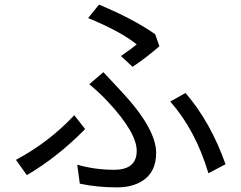

<svg xmlns="http://www.w3.org/2000/svg" viewBox="-20 -788 1040 830"><path d="M503 -546Q551 -579 571 -596Q500 -653 361 -710L408 -768Q555 -707 651 -640L669 -588Q614 -540 553 -499ZM314 -76Q391 -54 473 -54Q571 -54 571 -136Q571 -215 445 -350Q411 -386 366 -424L427 -476Q453 -449 498 -400Q655 -234 655 -127Q655 -45 597 -7Q553 22 485 22Q401 22 325 6ZM881 -39Q825 -226 716 -349L782 -386Q890 -261 955 -78ZM348 -230Q228 -108 96 -31L49 -97Q193 -174 301 -290Z"/></svg>

Font: 思源黑体R
Style: Regular
Weight: 400
Designer: Ryoko NISHIZUKA  (kana & ideographs); Paul D. Hunt (Latin, Greek & Cyrillic); Wenlong ZHANG  (bopomofo); Sandoll Communi
Foundry: Adobe Systems Incorporated
Version: Version 1.00 June 24, 2014, initial release